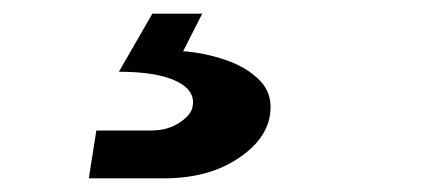

<svg xmlns="http://www.w3.org/2000/svg" viewBox="-20 -36 640 281"><path d="M110 225 121 155H201Q226 155 243.5 143Q261 131 262 119Q266 96 237.5 82.5Q209 69 154 69L203 -16H276L248 39Q278 41 309.5 51.5Q341 62 360.5 82Q380 102 375 133Q369 170 326 197.5Q283 225 220 225Z"/></svg>

Font: JetBrains Mono ExtraBold
Style: Italic
Weight: 800
Italic angle: -9°
Monospace: yes
Designer: Philipp Nurullin, Konstantin Bulenkov
Foundry: JetBrains
Version: Version 2.305; ttfautohint (v1.8.4.7-5d5b)